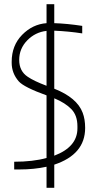

<svg xmlns="http://www.w3.org/2000/svg" viewBox="-20 -810 464 920"><path d="M240 90H203V-11Q143 2 73 2H48V-35Q138 -35 203 -53V-353Q95 -392 70 -420Q36 -459 36 -509V-514Q36 -592 86 -643Q136 -694 203 -699V-790H240V-699Q302 -697 374 -686V-650Q309 -660 240 -663V-385Q349 -342 376 -270Q388 -239 388 -197Q388 -70 240 -21ZM113 -442Q142 -422 203 -399V-662Q149 -656 110.5 -616.5Q72 -577 72 -523Q72 -469 113 -442ZM351 -195V-205Q351 -257 322 -287Q293 -317 240 -339V-64Q351 -106 351 -195Z"/></svg>

Font: Bubbler One
Style: Regular
Weight: 400
Designer: Brenda Gallo (gbrenda1987@gmail.com)
Foundry: Brenda Gallo
Version: Version 1.003